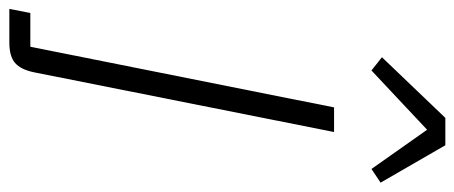

<svg xmlns="http://www.w3.org/2000/svg" viewBox="-378 -488 996 421"><g transform="rotate(90 120.5 -278.0)"><path d="M-61 154H13L146 -512H200L69 146Q63 175 48.5 187.5Q34 200 4 200H-70ZM229 -756 311 -614 281 -594 195 -716 65 -594 36 -617 169 -756Z"/></g></svg>

Font: IBM Plex Sans Condensed Light
Style: Italic
Weight: 300
Width: 3
Italic angle: -11°
Designer: Mike Abbink, Paul van der Laan, Pieter van Rosmalen
Foundry: Bold Monday
Version: Version 1.3